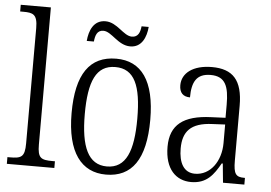

<svg xmlns="http://www.w3.org/2000/svg" viewBox="-53 -832 1290 914"><g transform="rotate(5 592.0 -375.0)"><path d="M10 0H237V-32H226C171 -32 154 -39 154 -105V-760H10V-728H25C71 -728 93 -722 93 -656V-105C93 -39 76 -32 21 -32H10Z M546 -608C601 -608 622 -659 626 -708H592C589 -681 581 -655 550 -655C509 -655 476 -717 419 -717C362 -717 342 -665 338 -616H372C375 -644 382 -671 413 -671C453 -671 487 -608 546 -608ZM484 10C607 10 672 -78 672 -268C672 -454 606 -544 486 -544C359 -544 296 -454 296 -268C296 -79 367 10 484 10ZM485 -29C396 -29 359 -112 359 -268C359 -425 393 -504 485 -504C576 -504 610 -426 610 -268C610 -114 577 -29 485 -29Z M891 10C966 10 998 -36 1029 -91H1034L1043 0H1145V-32H1142C1102 -32 1090 -45 1090 -110V-372C1090 -495 1042 -544 943 -544C853 -544 800 -503 800 -445C800 -409 818 -391 851 -391C851 -464 872 -506 940 -506C1011 -506 1028 -458 1028 -372V-309L959 -306C828 -301 765 -253 765 -148C765 -41 819 10 891 10ZM906 -31C852 -31 828 -77 828 -145C828 -225 864 -270 969 -274L1029 -277V-188C1029 -101 979 -31 906 -31Z"/></g></svg>

Font: Noto Serif Hebrew Condensed Light
Style: Regular
Weight: 300
Width: 3
Designer: Monotype Design Team
Foundry: Monotype Imaging Inc.
Version: Version 2.004